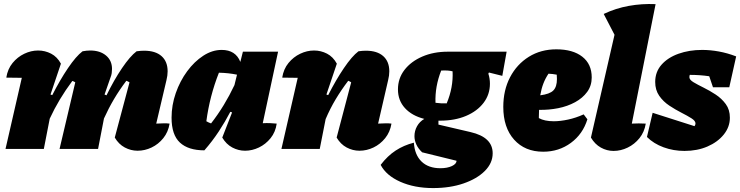

<svg xmlns="http://www.w3.org/2000/svg" viewBox="-20 -758 3766 977"><path d="M8 0 91 -362Q66 -362 12 -363Q19 -407 44 -437.5Q69 -468 103.5 -484.5Q138 -501 174 -501Q209 -501 240 -485Q271 -469 290 -434L237 -277L246 -274Q285 -351 326 -411.5Q367 -472 400 -497Q410 -499 420 -500Q430 -501 439 -501Q489 -501 519.5 -475.5Q550 -450 550 -407Q550 -397 548.5 -386Q547 -375 542 -363L512 -277L522 -273Q560 -351 601 -411.5Q642 -472 675 -497Q696 -500 713 -500Q771 -500 802 -472.5Q833 -445 833 -395Q833 -374 827 -350L775 -129Q801 -130 814 -130.5Q827 -131 843 -129Q836 -86 811 -55Q786 -24 751.5 -7.5Q717 9 680 9Q646 9 615 -7.5Q584 -24 564 -58L639 -339Q631 -344 623 -347Q588 -301 560 -253.5Q532 -206 509 -155L479 0H283L363 -339Q356 -344 348 -346Q313 -299 284.5 -251.5Q256 -204 233 -154L203 0Z M1020 7Q938 7 895.5 -32.5Q853 -72 853 -159Q853 -223 874.5 -284.5Q896 -346 932.5 -395.5Q969 -445 1014.5 -474.5Q1060 -504 1108 -504Q1179 -504 1203 -443L1216 -495H1395L1317 -131Q1353 -133 1388 -129Q1382 -86 1357 -55Q1332 -24 1297.5 -7.5Q1263 9 1227 9Q1193 9 1162 -7.5Q1131 -24 1111 -58L1161 -186L1152 -189Q1126 -139 1093.5 -89.5Q1061 -40 1020 7ZM1030 -141Q1042 -134 1054 -130Q1089 -175 1118.5 -223.5Q1148 -272 1173 -325L1186 -378Q1143 -387 1094 -388Q1047 -269 1030 -141Z M1412 0 1495 -362Q1470 -362 1416 -363Q1423 -407 1448 -437.5Q1473 -468 1507.5 -484.5Q1542 -501 1578 -501Q1613 -501 1644 -485Q1675 -469 1694 -434L1641 -277L1650 -274Q1689 -351 1730 -411.5Q1771 -472 1804 -497Q1824 -500 1842 -500Q1899 -500 1930 -472.5Q1961 -445 1961 -395Q1961 -374 1955 -350L1904 -129Q1930 -130 1943 -130.5Q1956 -131 1972 -129Q1965 -86 1940 -55Q1915 -24 1880.5 -7.5Q1846 9 1809 9Q1775 9 1744 -7.5Q1713 -24 1693 -58L1767 -339Q1760 -344 1752 -347Q1717 -301 1688.5 -253.5Q1660 -206 1637 -152L1607 0Z M2220 -144Q2215 -144 2211 -144V-124L2374 -86Q2487 -60 2487 22Q2487 72 2447 112Q2407 152 2338.5 175.5Q2270 199 2184 199Q2089 199 2017 167Q1945 135 1917 81Q1952 35 1993.5 8Q2035 -19 2086 -32Q2090 30 2125 64Q2160 98 2221 98Q2256 98 2279.5 87Q2303 76 2303 60L2128 17Q2108 -2 2098.5 -23Q2089 -44 2089 -65Q2089 -92 2102 -115.5Q2115 -139 2139 -153Q2076 -169 2040.5 -208Q2005 -247 2005 -303Q2005 -359 2038 -402Q2071 -445 2128.5 -470Q2186 -495 2259 -495H2558L2536 -372L2468 -389L2465 -383Q2473 -359 2473 -332Q2473 -277 2440.5 -234.5Q2408 -192 2351 -168Q2294 -144 2220 -144ZM2253 -232Q2287 -313 2283 -395Q2261 -401 2225 -399Q2193 -318 2196 -235Q2225 -231 2253 -232Z M2744 14Q2651 14 2596 -47.5Q2541 -109 2541 -214Q2541 -299 2575.5 -365Q2610 -431 2671 -469Q2732 -507 2811 -507Q2895 -507 2943 -469.5Q2991 -432 2991 -364Q2991 -322 2968 -290.5Q2945 -259 2906.5 -238Q2868 -217 2820.5 -207.5Q2773 -198 2723 -199Q2722 -182 2722 -163Q2722 -159 2722 -157Q2751 -141 2798 -141Q2831 -141 2870.5 -149.5Q2910 -158 2950 -176L2969 -151Q2946 -76 2885 -31Q2824 14 2744 14ZM2814 -356Q2814 -367 2813 -378Q2793 -382 2771 -383Q2755 -359 2745 -333Q2735 -307 2729 -273Q2777 -279 2795.5 -297.5Q2814 -316 2814 -356Z M3266 -129Q3259 -86 3234 -55Q3209 -24 3174 -7Q3139 10 3102 10Q3068 10 3037.5 -7Q3007 -24 2987 -58L3107 -581L3052 -687Q3113 -716 3179.5 -728Q3246 -740 3316 -737L3195 -129Q3230 -131 3266 -129Z M3272 -61 3301 -184 3514 -116Q3519 -122 3519 -130Q3519 -143 3498.5 -156Q3478 -169 3447.5 -184.5Q3417 -200 3386 -220.5Q3355 -241 3334.5 -270.5Q3314 -300 3314 -341Q3314 -392 3346 -428.5Q3378 -465 3432.5 -484.5Q3487 -504 3553 -504Q3594 -504 3638 -496Q3682 -488 3726 -471L3691 -314H3608L3589 -370Q3542 -377 3490 -377Q3488 -372 3488 -365Q3488 -352 3509 -339.5Q3530 -327 3560.5 -312Q3591 -297 3621.5 -277Q3652 -257 3673 -228.5Q3694 -200 3694 -159Q3694 -112 3663 -73.5Q3632 -35 3580 -12.5Q3528 10 3463 10Q3407 10 3356.5 -8.5Q3306 -27 3272 -61Z"/></svg>

Font: Piazzolla Black
Style: Italic
Weight: 900
Italic angle: -11.3°
Designer: Juan Pablo del Peral
Foundry: Huerta Tipografica
Version: Version 1.330